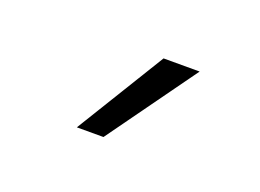

<svg xmlns="http://www.w3.org/2000/svg" viewBox="-41 -868 413 305"><g transform="rotate(20 165.0 -715.0)"><path d="M103 -640H148L256 -790H195Z"/></g></svg>

Font: Mluvka ExtraLight
Style: Regular
Weight: 200
Designer: Modified by Jiří Krblich, Original typeface by Gumpita Rahayu
Foundry: Gumpita Rahayu & Jiří Krblich
Version: Version 2.000;Glyphs 3.1.1 (3134)